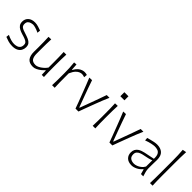

<svg xmlns="http://www.w3.org/2000/svg" viewBox="212 -1917 3082 3082"><g transform="rotate(45 1753.5 -376.0)"><path d="M234.9 10.3Q182.6 10.3 138.9 -3.4Q95.2 -17.1 64.9 -29.3L70.8 -80.6Q113.8 -59.6 155.3 -47.6Q196.8 -35.6 233.4 -35.6Q266.6 -36.6 294.4 -45.4Q322.3 -54.2 339.1 -76.7Q356 -99.1 356 -140.1Q356 -166.5 342.3 -182.9Q328.6 -199.2 297.1 -212.4Q265.6 -225.6 210.9 -241.2Q172.9 -252.9 140.9 -269.3Q108.9 -285.6 89.6 -312.7Q70.3 -339.8 70.3 -382.8Q70.3 -443.4 111.8 -481.4Q153.3 -519.5 226.6 -519.5Q264.2 -519.5 305.9 -506.8Q347.7 -494.1 376 -482.9L370.6 -429.2Q324.7 -451.7 287.6 -462.2Q250.5 -472.7 231.9 -472.7Q210.9 -471.7 185.3 -464.8Q159.7 -458 141.1 -438.7Q122.6 -419.4 122.6 -379.9Q122.6 -340.3 150.4 -320.1Q178.2 -299.8 244.1 -281.2Q293 -266.1 329.6 -249.8Q366.2 -233.4 386.7 -207.3Q407.2 -181.2 407.2 -135.7Q407.2 -96.7 389.4 -63.2Q371.6 -29.8 333.5 -9.8Q295.4 10.3 234.9 10.3Z M703.6 10.3Q619.6 10.3 583 -36.9Q546.4 -84 546.4 -172.4Q546.4 -205.6 546.9 -230.5Q547.4 -255.4 547.4 -278.3Q547.4 -342.3 546.4 -396.7Q545.4 -451.2 542.5 -508.3L602.5 -510.7Q599.6 -453.6 598.9 -398.9Q598.1 -344.2 598.1 -282.2V-183.1Q598.1 -112.3 623.3 -75.9Q648.4 -39.6 714.8 -39.6Q739.7 -39.6 772 -55.4Q804.2 -71.3 836.2 -98.4Q868.2 -125.5 891.6 -159.2V-282.2Q891.6 -344.2 890.4 -397.7Q889.2 -451.2 886.7 -508.3H946.8Q943.8 -451.2 942.9 -396.7Q941.9 -342.3 941.9 -278.3V-226.1Q941.9 -163.1 942.9 -110.1Q943.8 -57.1 946.8 0H897.5L894 -95.2H886.2Q867.7 -73.2 837.9 -48.8Q808.1 -24.4 773.2 -7.1Q738.3 10.3 703.6 10.3Z M1131.8 0Q1134.3 -57.1 1135 -110.1Q1135.7 -163.1 1135.7 -226.1V-277.3Q1135.7 -332.5 1133.1 -391.6Q1130.4 -450.7 1123.5 -508.3L1173.8 -512.2L1181.2 -401.4H1188Q1214.4 -450.2 1244.1 -475.6Q1273.9 -501 1302.5 -510.3Q1331.1 -519.5 1353 -519.5Q1368.7 -519.5 1382.8 -517.1Q1397 -514.6 1410.2 -510.7L1405.3 -454.1Q1390.6 -459.5 1375 -463.1Q1359.4 -466.8 1346.2 -466.8Q1327.6 -466.8 1301 -457.8Q1274.4 -448.7 1244.6 -418.2Q1214.8 -387.7 1186.5 -322.8V-224.6Q1186.5 -162.6 1187.3 -109.9Q1188 -57.1 1190.9 0Z M1663.1 0Q1646.5 -47.9 1627.9 -97.2Q1609.4 -146.5 1591.8 -192.4L1557.6 -282.2Q1536.1 -338.4 1513.7 -395.5Q1491.2 -452.6 1468.3 -508.3L1528.8 -510.7Q1552.2 -440.9 1576.9 -372.1Q1601.6 -303.2 1627.4 -233.4L1692.9 -56.6H1700.2L1765.6 -233.9Q1791.5 -304.2 1816.2 -372.3Q1840.8 -440.4 1864.3 -508.3H1926.8Q1901.4 -452.1 1878.7 -394.8Q1856 -337.4 1834.5 -280.8L1800.3 -189.9Q1782.2 -141.6 1764.6 -95Q1747.1 -48.3 1730 0Z M2032 -740.8H2124.9V-649.5H2032ZM2053.7 0Q2056.2 -57.1 2056.9 -110.1Q2057.6 -163.1 2057.6 -226.1V-277.3Q2057.6 -342.3 2056.4 -396.7Q2055.2 -451.2 2052.2 -508.3L2112.8 -510.3Q2109.9 -452.6 2108.9 -397.7Q2107.9 -342.8 2107.9 -277.3V-226.1Q2107.9 -163.1 2108.9 -110.1Q2109.9 -57.1 2112.8 0Z M2433.1 0Q2416.5 -47.9 2397.9 -97.2Q2379.4 -146.5 2361.8 -192.4L2327.6 -282.2Q2306.2 -338.4 2283.7 -395.5Q2261.2 -452.6 2238.3 -508.3L2298.8 -510.7Q2322.3 -440.9 2346.9 -372.1Q2371.6 -303.2 2397.5 -233.4L2462.9 -56.6H2470.2L2535.6 -233.9Q2561.5 -304.2 2586.2 -372.3Q2610.8 -440.4 2634.3 -508.3H2696.8Q2671.4 -452.1 2648.7 -394.8Q2626 -337.4 2604.5 -280.8L2570.3 -189.9Q2552.2 -141.6 2534.7 -95Q2517.1 -48.3 2500 0Z M2940.9 9.8Q2867.7 9.8 2827.6 -29.3Q2787.6 -68.4 2787.6 -130.4Q2787.6 -170.9 2803 -198.2Q2818.4 -225.6 2842.8 -242.7Q2867.2 -259.8 2895.5 -269.5Q2923.8 -279.3 2949.7 -284.7L3123 -320.3Q3125.5 -385.3 3108.4 -417.5Q3091.3 -449.7 3061 -460.4Q3030.8 -471.2 2993.7 -471.2Q2971.7 -471.2 2921.6 -461.2Q2871.6 -451.2 2814.5 -428.7L2810.5 -481Q2834 -487.8 2866.9 -496.8Q2899.9 -505.9 2935.1 -512.7Q2970.2 -519.5 3000 -519.5Q3079.1 -519.5 3125.7 -477.8Q3172.4 -436 3172.4 -343.3Q3172.4 -320.8 3170.9 -286.1Q3169.4 -251.5 3169.4 -216.8V-146Q3169.4 -114.3 3178.7 -78.1Q3188 -42 3201.7 0H3149.4L3127 -82.5H3120.1Q3087.4 -41 3037.4 -15.6Q2987.3 9.8 2940.9 9.8ZM2951.7 -37.1Q2976.6 -37.1 3008.8 -48.6Q3041 -60.1 3071.5 -83.5Q3102.1 -106.9 3121.6 -142.6L3122.6 -285.6Q3113.3 -281.2 3097.9 -275.6Q3082.5 -270 3052.7 -262.7Q3022.9 -255.4 2969.2 -245.1Q2934.1 -238.8 2904.1 -226.8Q2874 -214.8 2855.7 -193.6Q2837.4 -172.4 2837.4 -137.7Q2837.4 -83 2869.6 -60.1Q2901.9 -37.1 2951.7 -37.1Z M3354 0Q3356.4 -57.1 3357.2 -110.1Q3357.9 -163.1 3357.9 -226.1V-507.8Q3357.9 -573.2 3355.7 -633.3Q3353.5 -693.4 3348.6 -749.5L3413.6 -761.7Q3410.6 -698.7 3409.4 -636.5Q3408.2 -574.2 3408.2 -507.8V-226.1Q3408.2 -163.1 3409.2 -110.1Q3410.2 -57.1 3413.1 0Z"/></g></svg>

Font: Pinar-DS3-FD Light
Style: Regular
Weight: 300
Designer: Amin Abedi
Version: Version 3.000